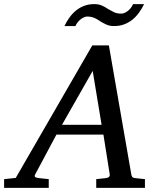

<svg xmlns="http://www.w3.org/2000/svg" viewBox="-73 -906 766 926"><path d="M374 -564 226.1 -304.2H417ZM391.1 0V-42L437 -46.9Q459 -49.8 456.1 -65.9L425.8 -256.8H199.2L97.2 -65.9Q91.8 -56.2 96.9 -52.2Q102.1 -48.3 116.2 -46.9L162.1 -42V0H-53.2V-42L2.9 -47.9L372.1 -687H452.1L560.1 -65.9Q561.5 -56.2 565.4 -52Q569.3 -47.9 580.1 -46.9L626 -42V0ZM622.1 -886.2Q611.3 -864.3 597.4 -845Q583.5 -825.7 565.7 -811.3Q547.9 -796.9 525.9 -788.6Q503.9 -780.3 477.1 -780.3Q456.5 -780.3 441.4 -786.9Q426.3 -793.5 410.6 -803.2Q404.3 -807.6 397.9 -811.5Q391.6 -815.4 384 -818.8Q376.5 -822.3 367.4 -824.2Q358.4 -826.2 346.7 -826.2Q340.3 -826.2 332.3 -822.8Q324.2 -819.3 316.4 -813.2Q308.6 -807.1 301.8 -798.8Q294.9 -790.5 291 -780.3H237.8Q248 -802.2 262 -821.5Q275.9 -840.8 293.5 -855.2Q311 -869.6 333 -877.9Q355 -886.2 381.8 -886.2Q402.3 -886.2 417.7 -879.6Q433.1 -873 448.7 -862.3Q461.4 -855 475.6 -847.7Q489.7 -840.3 512.7 -840.3Q519.5 -840.3 527.6 -843.8Q535.6 -847.2 543.5 -853.3Q551.3 -859.4 557.9 -867.7Q564.5 -876 568.8 -886.2Z"/></svg>

Font: Charis SIL Eur
Style: Italic
Weight: 400
Italic angle: -11°
Foundry: SIL International
Version: Version 5.000